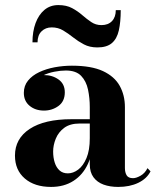

<svg xmlns="http://www.w3.org/2000/svg" viewBox="-20 -727 620 757"><path d="M446 10Q413.5 10 388.2 0.8Q363 -8.5 348.5 -28.2Q334 -48 334 -79V-304.5Q334 -340.5 327 -373.8Q320 -407 299.8 -428Q279.5 -449 239.5 -449Q218.5 -449 194.2 -444.2Q170 -439.5 148.2 -429Q126.5 -418.5 112.5 -401.8Q98.5 -385 98.5 -361H75Q75 -392.5 98.8 -411.8Q122.5 -431 153.5 -431Q186.5 -431 211 -413.5Q235.5 -396 235.5 -363Q235.5 -327.5 210.5 -309.2Q185.5 -291 153.5 -291Q119.5 -291 96.8 -309.8Q74 -328.5 74 -361Q74 -389 90.5 -409.2Q107 -429.5 134.5 -442.5Q162 -455.5 195.8 -461.8Q229.5 -468 263.5 -468Q340 -468 385.8 -446.8Q431.5 -425.5 452 -388.5Q472.5 -351.5 472.5 -304.5V-64.5Q472.5 -47.5 479.2 -36Q486 -24.5 504.5 -24.5Q517 -24.5 534.2 -34.2Q551.5 -44 561.5 -64L573.5 -51.5Q559 -22.5 525.2 -6.2Q491.5 10 446 10ZM181.5 10Q116.5 10 77.8 -23.2Q39 -56.5 39 -113.5Q39 -180.5 97.2 -218.8Q155.5 -257 262 -257H380.5V-240H294Q256 -240 233 -222.8Q210 -205.5 199.8 -180Q189.5 -154.5 189.5 -129.5Q189.5 -105.5 195.8 -86Q202 -66.5 214.8 -55Q227.5 -43.5 247.5 -43.5Q268.5 -43.5 288.2 -58.2Q308 -73 321 -103.8Q334 -134.5 334 -182H346.5Q346.5 -123.5 326.5 -80.5Q306.5 -37.5 269.5 -13.8Q232.5 10 181.5 10ZM364 -540Q333.5 -540 310.8 -552Q288 -564 268.5 -579.5Q249 -595 229 -607Q209 -619 184 -619Q159.5 -619 143.8 -603.5Q128 -588 128 -560H108Q108 -602.5 120.2 -635.8Q132.5 -669 155.2 -688Q178 -707 210 -707Q242 -707 264.2 -695Q286.5 -683 304.2 -667.5Q322 -652 339.8 -640Q357.5 -628 380 -628Q406.5 -628 421.5 -643.8Q436.5 -659.5 436.5 -687H456Q456 -640 448.5 -607Q441 -574 421 -557Q401 -540 364 -540Z"/></svg>

Font: Bodoni Moda SC 11pt
Style: Bold
Weight: 700
Version: Version 2.005